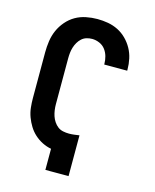

<svg xmlns="http://www.w3.org/2000/svg" viewBox="-112 -820 724 896"><g transform="rotate(15 250.0 -371.5)"><path d="M194 0V-102Q172 -106 151 -116.5Q130 -127 113 -142.5Q96 -158 84 -177.5Q72 -197 64 -218.5Q56 -240 53.5 -263Q51 -286 51 -309V-530Q51 -557 55 -584.5Q59 -612 70 -637Q81 -662 99.5 -683.5Q118 -705 141.5 -718.5Q165 -732 192.5 -737.5Q220 -743 247 -743Q273 -743 298.5 -738.5Q324 -734 347 -722.5Q370 -711 388.5 -692.5Q407 -674 419.5 -651.5Q432 -629 437.5 -603.5Q443 -578 443 -552V-546H332V-549Q332 -567 327 -585Q322 -603 311 -617.5Q300 -632 282.5 -639.5Q265 -647 247 -647Q233 -647 220 -643Q207 -639 197 -630Q187 -621 180 -609Q173 -597 169 -584Q165 -571 163.5 -557.5Q162 -544 162 -530V-309Q162 -295 164 -280.5Q166 -266 170.5 -252.5Q175 -239 183 -227Q191 -215 202 -206.5Q213 -198 227.5 -195Q242 -192 256 -192Q268 -192 280.5 -193.5Q293 -195 306 -197V0Z"/></g></svg>

Font: Iosevka Term
Style: Bold
Weight: 700
Monospace: yes
Designer: Belleve Invis
Foundry: Belleve Invis
Version: Version 30.0.1